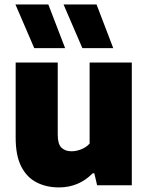

<svg xmlns="http://www.w3.org/2000/svg" viewBox="-20 -828 662 858"><path d="M243.5 9.5Q187.5 9.5 143.8 -12.8Q100 -35 75 -83.8Q50 -132.5 50 -212.5V-548.5H238V-226Q238 -184 254.8 -168Q271.5 -152 299.5 -152Q321 -152 343.5 -161Q366 -170 380.5 -186.5V-548.5H569V0H414L401.5 -53.5H394Q332 9.5 243.5 9.5ZM348 -613 264 -808H411.5L486 -613ZM133 -613 49 -808H196L271 -613Z"/></svg>

Font: Encode Sans XBd
Style: Regular
Weight: 800
Designer: Multiple Designers
Foundry: Impallari Type
Version: Version 3.002; ttfautohint (v1.8.3) -l 8 -r 50 -G 200 -x 14 